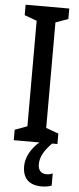

<svg xmlns="http://www.w3.org/2000/svg" viewBox="-62 -747 416 1008"><g transform="rotate(5 146.0 -242.5)"><path d="M173 115C173 79 189 45 233 0H261V-55L195 -79V-635L261 -659V-714H31V-659L96 -635V-79L31 -55V0H166C123 37 97 85 97 131C97 194 130 229 198 229C220 229 238 225 250 220V156C243 159 233 163 217 163C189 163 173 145 173 115Z"/></g></svg>

Font: Noto Sans Gujarati ExtraCondensed Medium
Style: Regular
Weight: 500
Width: 2
Designer: Jelle Bosma - Monotype Design Team, Universal Thirst
Foundry: Monotype Imaging Inc.
Version: Version 2.106